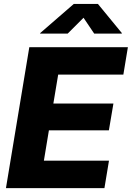

<svg xmlns="http://www.w3.org/2000/svg" viewBox="-20 -971 680 991"><path d="M10.7 0 131.3 -727.5H640.1L616.7 -585.9H280.3L255.4 -436.5H565.4L542 -298.3H232.4L206.5 -141.6H542.5L519 0ZM329.1 -797.4H187L187.5 -800.3L360.8 -950.7H485.4L608.9 -800.3L608.4 -797.4H466.3L411.1 -879.4Z"/></svg>

Font: Inter 16pt ExtraBold
Style: Italic
Weight: 800
Italic angle: -9.3988°
Version: Version 4.001;git-66647c0bb